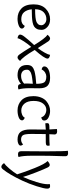

<svg xmlns="http://www.w3.org/2000/svg" viewBox="893 -1676 1034 2860"><g transform="rotate(90 1410.0 -246.0)"><path d="M268.1 -475.1Q337.9 -475.1 381.3 -435.5Q424.8 -396 424.8 -350.1Q424.8 -304.2 410.9 -278.1Q397 -252 374.5 -237.1Q352.1 -222.2 310.1 -213.9Q246.1 -202.1 118.2 -202.1Q126 -129.9 161.4 -87.9Q196.8 -45.9 267.1 -45.9Q336.9 -45.9 366.2 -98.1Q405.8 -82 405.8 -54.2Q405.8 -25.9 360.4 -8.1Q314.9 9.8 258.8 9.8Q165 9.8 105 -49.6Q44.9 -108.9 44.9 -228.5Q44.9 -348.1 111.6 -411.6Q178.2 -475.1 268.1 -475.1ZM264.2 -419.9Q204.1 -419.9 161.6 -378.9Q119.1 -337.9 117.2 -252Q259.8 -252 307.1 -272.9Q327.1 -282.2 341.6 -299.1Q356 -315.9 356 -344.7Q356 -373 329.6 -396.5Q303.2 -419.9 264.2 -419.9Z M797.4 -475.1Q853 -464.8 853 -437Q853 -392.1 724.1 -246.1Q830.1 -64.9 888.2 -28.8Q859.4 9.8 835.9 9.8Q812 9.8 792 -18.1Q753.4 -70.8 678.2 -193.8Q637.2 -147 597.2 -86.4Q557.1 -25.9 549.3 9.8Q495.1 1 495.1 -27.8Q495.1 -54.2 528.1 -95.2Q561 -136.2 574.7 -152.6Q588.4 -168.9 618.9 -202.4Q649.4 -235.8 651.4 -237.8Q550.3 -403.8 498 -437Q529.3 -475.1 552.2 -475.1Q575.2 -475.1 596.2 -448.2Q644 -377 696.3 -292Q734.4 -340.8 763.9 -393.8Q793.5 -446.8 797.4 -475.1Z M1295.4 -312 1293.5 -176.8Q1293.5 -62 1312.5 -4.9Q1296.4 2.9 1273.9 2.9Q1251.5 2.9 1242.4 -7.6Q1233.4 -18.1 1230.5 -41Q1168.5 9.8 1102.5 9.8Q948.2 9.8 948.2 -130.9Q948.2 -182.1 972.2 -206.1Q996.1 -230 1038.1 -242.2Q1113.3 -262.2 1228.5 -269Q1228.5 -354 1207.5 -386.5Q1186.5 -418.9 1118.2 -418.9Q1090.3 -418.9 1060.3 -400.9Q1030.3 -382.8 1015.1 -349.1Q969.2 -357.9 969.2 -389.2Q969.2 -428.2 1017.3 -451.7Q1065.4 -475.1 1140.6 -475.1Q1215.3 -475.1 1255.4 -439.5Q1295.4 -403.8 1295.4 -312ZM1227.5 -217.8Q1198.2 -214.8 1183.8 -212.9Q1169.4 -210.9 1144.8 -208Q1120.1 -205.1 1108.2 -202.1Q1096.2 -199.2 1078.9 -194.1Q1061.5 -189 1053 -182.9Q1044.4 -176.8 1035.2 -169.9Q1018.6 -155.8 1018.6 -130.9Q1018.6 -85.9 1044.4 -64.5Q1070.3 -43 1110.4 -43Q1178.2 -43 1225.1 -87.9Q1224.1 -102.1 1224.1 -139.2Q1224.1 -175.8 1227.5 -217.8Z M1628.4 -45.9Q1658.2 -45.9 1689.2 -58.8Q1720.2 -71.8 1733.4 -98.1Q1772.9 -82 1772.9 -58.1Q1772.9 -24.9 1727.5 -7.6Q1682.1 9.8 1625 9.8Q1534.2 9.8 1473.1 -49.6Q1412.1 -108.9 1412.1 -227.1Q1412.1 -290 1432.1 -339.6Q1452.1 -389.2 1485.4 -418Q1552.2 -475.1 1632.3 -475.1Q1683.1 -475.1 1729.2 -452.1Q1775.4 -429.2 1775.4 -387.2Q1775.4 -351.1 1727.1 -344.2Q1717.3 -379.9 1684.8 -399.4Q1652.3 -418.9 1616.2 -418.9Q1560.1 -418.9 1521.7 -369.4Q1483.4 -319.8 1483.4 -230Q1483.4 -140.1 1523.7 -93Q1564 -45.9 1628.4 -45.9Z M1910.2 -411.1Q1906.7 -411.1 1816.9 -403.8Q1814 -413.1 1814 -432.6Q1814 -452.1 1828.9 -458.5Q1843.8 -464.8 1879.9 -464.8H1908.2Q1905.8 -532.2 1901.9 -577.1Q1917 -580.1 1935.1 -580.1Q1982.9 -580.1 1982.9 -542Q1982.9 -527.8 1979 -463.9Q2106 -463.9 2147 -469.2Q2150.9 -460.9 2150.9 -443.4Q2150.9 -425.8 2140.4 -418.9Q2129.9 -412.1 2101.3 -411.1Q2072.8 -410.2 1977.1 -410.2Q1975.1 -301.8 1975.1 -199.7Q1975.1 -97.2 1994.6 -70.1Q2014.2 -43 2057.6 -43Q2101.1 -43 2130.9 -73.2Q2148.9 -54.2 2148.9 -35.2Q2148.9 -16.1 2123 -3.2Q2097.2 9.8 2060.1 9.8Q1977.1 9.8 1942.6 -38.1Q1908.2 -85.9 1908.2 -181.2Q1910.2 -361.8 1910.2 -411.1Z M2231.9 -48.8 2233.9 -335V-451.2Q2233.9 -687 2226.1 -740.2Q2242.2 -743.2 2261.2 -743.2Q2307.1 -743.2 2307.1 -705.1Q2307.1 -701.2 2306.2 -651.9Q2299.8 -470.2 2299.8 -357.9V-202.1Q2299.8 -68.8 2318.8 -4.9Q2300.8 2.9 2276.9 2.9Q2252.9 2.9 2242.4 -9Q2231.9 -21 2231.9 -48.8Z M2754.9 -475.1Q2790 -475.1 2790 -431.6Q2790 -388.2 2754.4 -275.6Q2718.8 -163.1 2669.9 -59.1Q2582 127.9 2503.9 225.1Q2483.9 251 2464.8 251Q2437 251 2409.7 210.9Q2439.9 191.9 2490 133.5Q2540 75.2 2577.1 16.1Q2542 -100.1 2481.9 -248.5Q2421.9 -397 2378.9 -438Q2414.1 -470.2 2436.5 -470.2Q2459 -470.2 2475.1 -438Q2499 -390.1 2545.9 -270.5Q2592.8 -150.9 2615.7 -71.8Q2658.7 -165 2691.4 -272Q2724.1 -378.9 2724.1 -440.9Q2724.1 -445.8 2721.7 -470.2Q2736.8 -475.1 2754.9 -475.1Z"/></g></svg>

Font: Sukar
Style: Regular
Weight: 400
Designer: Dario Muhafara - Ghiath Alsory
Foundry: Dario Muhafara - Ghiath Alsory
Version: Version 1.00 March 17, 2016, initial release